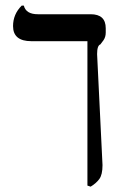

<svg xmlns="http://www.w3.org/2000/svg" viewBox="-20 -536 446 696"><path d="M343.8 -375Q332 -371.1 332 -339.8L351.6 62.5Q351.6 97.7 339.8 113.3Q328.1 128.9 308.6 140.6L296.9 136.7V-386.7H93.8Q27.3 -386.7 27.3 -441.4Q27.3 -484.4 58.6 -515.6H66.4Q74.2 -484.4 117.2 -484.4H308.6Q363.3 -484.4 363.3 -433.6V-418Q363.3 -402.3 355.5 -390.6Z"/></svg>

Font: 和音 by 宁静之雨，公众号njzyshare
Style: Regular
Weight: 400
Designer: Steve Matteson
Foundry: Ascender Corporation
Version: Version 6.00;June 8, 2018;FontCreator 11.0.0.2388 32-bit